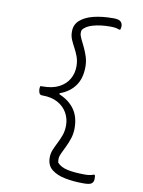

<svg xmlns="http://www.w3.org/2000/svg" viewBox="-100 -838 801 1078"><g transform="rotate(10 300.0 -299.0)"><path d="M350 -124Q350 -93 341 -65.5Q332 -38 320.5 -14.5Q309 9 300 28Q291 47 291 61Q291 67 291.5 72Q292 77 293 82Q313 105 352.5 113.5Q392 122 453 122Q468 122 479 120Q490 118 501 114H507Q509 118 509.5 124Q510 130 510 138Q510 154 499 163Q488 172 456 172H450Q395 172 347 162.5Q299 153 270 129.5Q241 106 241 63V61Q241 38 250 16.5Q259 -5 270.5 -27.5Q282 -50 291 -75Q300 -100 300 -131Q300 -169 282 -201.5Q264 -234 228.5 -254Q193 -274 140 -274H138Q126 -274 121.5 -284.5Q117 -295 117 -308Q117 -312 118 -316.5Q119 -321 120 -324H133Q189 -324 226 -343.5Q263 -363 281.5 -395.5Q300 -428 300 -467Q300 -498 291 -522.5Q282 -547 270.5 -568Q259 -589 250 -610Q241 -631 241 -654V-658Q241 -696 269 -721Q297 -746 345.5 -758Q394 -770 455 -770H460Q488 -770 499 -760Q510 -750 510 -734Q510 -727 509 -722.5Q508 -718 506 -713H500Q487 -718 475.5 -719.5Q464 -721 447 -721Q394 -721 351 -709Q308 -697 293 -673Q292 -669 291.5 -665.5Q291 -662 291 -658Q291 -644 300 -625.5Q309 -607 320.5 -583.5Q332 -560 341 -532.5Q350 -505 350 -474Q350 -408 319.5 -365.5Q289 -323 233 -303V-297Q289 -274 319.5 -231.5Q350 -189 350 -124Z"/></g></svg>

Font: Recursive Monospace Casual Light
Style: Regular
Weight: 300
Version: Version 1.047